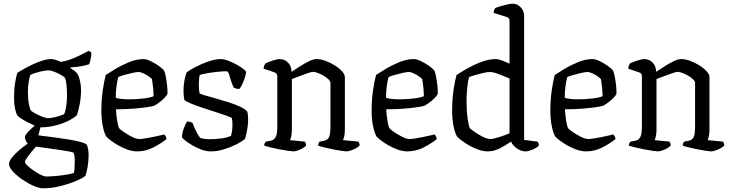

<svg xmlns="http://www.w3.org/2000/svg" viewBox="-20 -820 3959 1040"><path d="M200 -130H199L188 -87Q196 -86 222.5 -82.5Q249 -79 284.5 -74.5Q320 -70 355 -64Q390 -58 416.5 -51Q443 -44 451 -35Q460 -10 460 20Q460 49 455 80.5Q450 112 443 132Q430 144 392.5 160Q355 176 307 188Q259 200 212 200Q192 200 161.5 186.5Q131 173 100.5 152Q70 131 49.5 108.5Q29 86 29 68Q29 53 45 33Q61 13 84.5 -7Q108 -27 130 -42Q125 -48 120 -58.5Q115 -69 115 -77Q115 -87 133 -106.5Q151 -126 168 -139Q151 -147 130.5 -157.5Q110 -168 94.5 -178Q79 -188 75 -193Q67 -205 61.5 -231Q56 -257 56 -288Q56 -334 61.5 -369Q67 -404 74 -426Q85 -433 106.5 -445Q128 -457 155 -470Q182 -483 209 -491.5Q236 -500 258 -500Q270 -500 287 -494Q304 -488 310 -485Q338 -489 367.5 -500.5Q397 -512 421.5 -524.5Q446 -537 461 -545L475 -535Q475 -518 471 -500Q467 -482 463 -472Q446 -466 418 -461Q390 -456 362 -455V-451Q373 -444 384 -436Q395 -428 403 -414Q410 -398 414.5 -376Q419 -354 419 -333Q419 -295 412 -257Q405 -219 396 -196Q385 -184 357 -169Q329 -154 288.5 -142.5Q248 -131 200 -130ZM242 -180Q254 -180 272 -184Q290 -188 306 -193.5Q322 -199 327 -201Q334 -215 338.5 -243.5Q343 -272 343 -303Q343 -335 340 -363Q337 -391 331 -399Q327 -405 310 -414.5Q293 -424 274 -431.5Q255 -439 244 -439Q232 -439 211.5 -435Q191 -431 172 -425Q153 -419 144 -414Q139 -400 135 -374Q131 -348 131 -324Q131 -286 136.5 -257Q142 -228 147 -222Q152 -216 170 -206Q188 -196 208.5 -188Q229 -180 242 -180ZM231 136Q250 136 279.5 133.5Q309 131 337 126.5Q365 122 380 117Q383 107 384 84.5Q385 62 385 49Q385 23 378 7Q376 5 356.5 1Q337 -3 309.5 -7Q282 -11 253.5 -15Q225 -19 203 -22Q181 -25 175 -26Q162 -12 148 5.5Q134 23 124.5 37Q115 51 115 56Q115 64 128.5 77Q142 90 161.5 103.5Q181 117 200 126.5Q219 136 231 136Z M723 0Q697 0 669.5 -10Q642 -20 618 -34Q594 -48 577.5 -61Q561 -74 556 -80Q545 -97 537 -135.5Q529 -174 529 -219Q529 -279 536.5 -330.5Q544 -382 553 -414Q571 -426 605 -446.5Q639 -467 679.5 -483.5Q720 -500 758 -500Q773 -500 796 -489Q819 -478 839.5 -463.5Q860 -449 868 -439Q873 -430 877.5 -407.5Q882 -385 885 -358.5Q888 -332 887 -310Q874 -290 851.5 -272Q829 -254 815 -247Q806 -244 776.5 -239.5Q747 -235 703.5 -231.5Q660 -228 608 -228Q610 -193 615 -164Q620 -135 625 -126Q630 -119 650.5 -105Q671 -91 694.5 -79Q718 -67 734 -67Q745 -67 764.5 -70Q784 -73 806 -77.5Q828 -82 845.5 -86Q863 -90 870 -92Q873 -89 877 -82.5Q881 -76 882 -67Q853 -43 811 -21.5Q769 0 723 0ZM680 -282Q717 -282 756.5 -286.5Q796 -291 812 -299Q812 -314 810.5 -333Q809 -352 806.5 -368.5Q804 -385 803 -391Q801 -395 788 -404.5Q775 -414 758.5 -422Q742 -430 730 -430Q719 -430 696.5 -425Q674 -420 652 -413.5Q630 -407 621 -403Q615 -384 611 -352.5Q607 -321 607 -291Q617 -286 639 -284Q661 -282 680 -282Z M1122 0Q1097 0 1071 -9.5Q1045 -19 1021.5 -33Q998 -47 982.5 -59.5Q967 -72 966 -77Q966 -99 975 -123Q984 -147 993 -162Q1004 -162 1012 -159Q1020 -156 1023 -154Q1029 -137 1040.5 -113Q1052 -89 1064 -73Q1085 -66 1117 -66Q1145 -66 1177 -70Q1209 -74 1231 -84Q1239 -108 1239 -146Q1239 -167 1236 -180Q1233 -184 1208 -193Q1183 -202 1147 -213.5Q1111 -225 1074.5 -237Q1038 -249 1011 -260.5Q984 -272 978 -280Q976 -291 975 -303.5Q974 -316 974 -328Q974 -357 979 -384Q984 -411 991 -428Q1006 -440 1038.5 -457Q1071 -474 1108.5 -487Q1146 -500 1177 -500Q1193 -500 1215.5 -491.5Q1238 -483 1260 -471Q1282 -459 1297 -447.5Q1312 -436 1313 -430Q1313 -422 1307 -402Q1301 -382 1292 -363Q1283 -344 1275 -338Q1265 -338 1256.5 -341Q1248 -344 1245 -347Q1230 -382 1223.5 -408Q1217 -434 1208 -434Q1184 -434 1153.5 -430.5Q1123 -427 1097.5 -422.5Q1072 -418 1062 -414Q1059 -403 1058 -388Q1057 -373 1057 -359Q1057 -346 1058 -334.5Q1059 -323 1061 -315Q1064 -311 1088 -304Q1112 -297 1146.5 -287.5Q1181 -278 1217 -266.5Q1253 -255 1281 -242Q1309 -229 1319 -216Q1324 -199 1324 -174Q1324 -142 1317.5 -110Q1311 -78 1307 -68Q1292 -54 1261.5 -38.5Q1231 -23 1194 -11.5Q1157 0 1122 0Z M1569 0Q1562 0 1541 -3Q1520 -6 1494.5 -11Q1469 -16 1446 -21.5Q1423 -27 1411 -31Q1411 -39 1414.5 -45Q1418 -51 1421 -53L1447 -58Q1463 -61 1472.5 -76Q1482 -91 1482 -135V-405Q1482 -413 1479 -419Q1476 -425 1467 -428L1408 -448Q1408 -458 1411.5 -465.5Q1415 -473 1417 -476Q1432 -484 1457 -492Q1482 -500 1495 -500Q1522 -500 1540.5 -480.5Q1559 -461 1559 -431Q1582 -446 1607 -462Q1632 -478 1655 -489Q1678 -500 1695 -500Q1717 -500 1743 -490.5Q1769 -481 1793 -466Q1817 -451 1832.5 -434Q1848 -417 1848 -402V-117Q1848 -96 1844.5 -81.5Q1841 -67 1838 -61L1921 -53Q1923 -50 1925.5 -45Q1928 -40 1928 -32Q1922 -25 1909 -17.5Q1896 -10 1881 -5Q1866 0 1857 0Q1850 0 1829.5 -3Q1809 -6 1784 -11Q1759 -16 1736.5 -21.5Q1714 -27 1703 -31Q1703 -39 1706 -45Q1709 -51 1712 -53L1737 -58Q1753 -61 1761.5 -76Q1770 -91 1770 -135V-370Q1770 -380 1758.5 -391Q1747 -402 1731 -411Q1715 -420 1699.5 -425.5Q1684 -431 1677 -431Q1667 -431 1643.5 -422.5Q1620 -414 1596 -405Q1572 -396 1561 -392V-117Q1561 -96 1557.5 -81.5Q1554 -67 1551 -61L1631 -53Q1633 -50 1635.5 -45Q1638 -40 1638 -32Q1630 -21 1606.5 -10.5Q1583 0 1569 0Z M2187 0Q2161 0 2133.5 -10Q2106 -20 2082 -34Q2058 -48 2041.5 -61Q2025 -74 2020 -80Q2009 -97 2001 -135.5Q1993 -174 1993 -219Q1993 -279 2000.5 -330.5Q2008 -382 2017 -414Q2035 -426 2069 -446.5Q2103 -467 2143.5 -483.5Q2184 -500 2222 -500Q2237 -500 2260 -489Q2283 -478 2303.5 -463.5Q2324 -449 2332 -439Q2337 -430 2341.5 -407.5Q2346 -385 2349 -358.5Q2352 -332 2351 -310Q2338 -290 2315.5 -272Q2293 -254 2279 -247Q2270 -244 2240.5 -239.5Q2211 -235 2167.5 -231.5Q2124 -228 2072 -228Q2074 -193 2079 -164Q2084 -135 2089 -126Q2094 -119 2114.5 -105Q2135 -91 2158.5 -79Q2182 -67 2198 -67Q2209 -67 2228.5 -70Q2248 -73 2270 -77.5Q2292 -82 2309.5 -86Q2327 -90 2334 -92Q2337 -89 2341 -82.5Q2345 -76 2346 -67Q2317 -43 2275 -21.5Q2233 0 2187 0ZM2144 -282Q2181 -282 2220.5 -286.5Q2260 -291 2276 -299Q2276 -314 2274.5 -333Q2273 -352 2270.5 -368.5Q2268 -385 2267 -391Q2265 -395 2252 -404.5Q2239 -414 2222.5 -422Q2206 -430 2194 -430Q2183 -430 2160.5 -425Q2138 -420 2116 -413.5Q2094 -407 2085 -403Q2079 -384 2075 -352.5Q2071 -321 2071 -291Q2081 -286 2103 -284Q2125 -282 2144 -282Z M2622 0Q2597 0 2570.5 -9.5Q2544 -19 2520 -33Q2496 -47 2479 -60Q2462 -73 2456 -80Q2445 -97 2437 -135.5Q2429 -174 2429 -220Q2429 -279 2436.5 -331Q2444 -383 2453 -414Q2467 -423 2491 -437.5Q2515 -452 2544.5 -466.5Q2574 -481 2605.5 -490.5Q2637 -500 2665 -500Q2679 -500 2700 -492Q2721 -484 2740 -475V-705Q2740 -713 2737 -719Q2734 -725 2725 -728L2654 -750Q2654 -759 2657 -766Q2660 -773 2662 -776Q2672 -781 2691 -786.5Q2710 -792 2728.5 -796Q2747 -800 2756 -800Q2782 -800 2800.5 -780.5Q2819 -761 2819 -733V-62L2891 -53Q2893 -51 2896 -45.5Q2899 -40 2899 -32Q2889 -20 2865.5 -10Q2842 0 2828 0Q2803 0 2780.5 -15.5Q2758 -31 2748 -53Q2720 -33 2687.5 -16.5Q2655 0 2622 0ZM2636 -67Q2651 -67 2682.5 -77Q2714 -87 2740 -98V-395Q2714 -406 2683 -418Q2652 -430 2632 -430Q2621 -430 2598.5 -425Q2576 -420 2553.5 -413.5Q2531 -407 2521 -403Q2515 -384 2511 -345.5Q2507 -307 2507 -274Q2507 -221 2513 -178.5Q2519 -136 2525 -126Q2530 -120 2550.5 -105.5Q2571 -91 2595.5 -79Q2620 -67 2636 -67Z M3155 0Q3129 0 3101.5 -10Q3074 -20 3050 -34Q3026 -48 3009.5 -61Q2993 -74 2988 -80Q2977 -97 2969 -135.5Q2961 -174 2961 -219Q2961 -279 2968.5 -330.5Q2976 -382 2985 -414Q3003 -426 3037 -446.5Q3071 -467 3111.5 -483.5Q3152 -500 3190 -500Q3205 -500 3228 -489Q3251 -478 3271.5 -463.5Q3292 -449 3300 -439Q3305 -430 3309.5 -407.5Q3314 -385 3317 -358.5Q3320 -332 3319 -310Q3306 -290 3283.5 -272Q3261 -254 3247 -247Q3238 -244 3208.5 -239.5Q3179 -235 3135.5 -231.5Q3092 -228 3040 -228Q3042 -193 3047 -164Q3052 -135 3057 -126Q3062 -119 3082.5 -105Q3103 -91 3126.5 -79Q3150 -67 3166 -67Q3177 -67 3196.5 -70Q3216 -73 3238 -77.5Q3260 -82 3277.5 -86Q3295 -90 3302 -92Q3305 -89 3309 -82.5Q3313 -76 3314 -67Q3285 -43 3243 -21.5Q3201 0 3155 0ZM3112 -282Q3149 -282 3188.5 -286.5Q3228 -291 3244 -299Q3244 -314 3242.5 -333Q3241 -352 3238.5 -368.5Q3236 -385 3235 -391Q3233 -395 3220 -404.5Q3207 -414 3190.5 -422Q3174 -430 3162 -430Q3151 -430 3128.5 -425Q3106 -420 3084 -413.5Q3062 -407 3053 -403Q3047 -384 3043 -352.5Q3039 -321 3039 -291Q3049 -286 3071 -284Q3093 -282 3112 -282Z M3544 0Q3537 0 3516 -3Q3495 -6 3469.5 -11Q3444 -16 3421 -21.5Q3398 -27 3386 -31Q3386 -39 3389.5 -45Q3393 -51 3396 -53L3422 -58Q3438 -61 3447.5 -76Q3457 -91 3457 -135V-405Q3457 -413 3454 -419Q3451 -425 3442 -428L3383 -448Q3383 -458 3386.5 -465.5Q3390 -473 3392 -476Q3407 -484 3432 -492Q3457 -500 3470 -500Q3497 -500 3515.5 -480.5Q3534 -461 3534 -431Q3557 -446 3582 -462Q3607 -478 3630 -489Q3653 -500 3670 -500Q3692 -500 3718 -490.5Q3744 -481 3768 -466Q3792 -451 3807.5 -434Q3823 -417 3823 -402V-117Q3823 -96 3819.5 -81.5Q3816 -67 3813 -61L3896 -53Q3898 -50 3900.5 -45Q3903 -40 3903 -32Q3897 -25 3884 -17.5Q3871 -10 3856 -5Q3841 0 3832 0Q3825 0 3804.5 -3Q3784 -6 3759 -11Q3734 -16 3711.5 -21.5Q3689 -27 3678 -31Q3678 -39 3681 -45Q3684 -51 3687 -53L3712 -58Q3728 -61 3736.5 -76Q3745 -91 3745 -135V-370Q3745 -380 3733.5 -391Q3722 -402 3706 -411Q3690 -420 3674.5 -425.5Q3659 -431 3652 -431Q3642 -431 3618.5 -422.5Q3595 -414 3571 -405Q3547 -396 3536 -392V-117Q3536 -96 3532.5 -81.5Q3529 -67 3526 -61L3606 -53Q3608 -50 3610.5 -45Q3613 -40 3613 -32Q3605 -21 3581.5 -10.5Q3558 0 3544 0Z"/></svg>

Font: Texturina 72pt
Style: Regular
Weight: 400
Designer: Guillermo Torres Carreño
Foundry: Omnibus-Type
Version: Version 1.002; ttfautohint (v1.8.3)